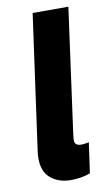

<svg xmlns="http://www.w3.org/2000/svg" viewBox="-82 -740 455 794"><g transform="rotate(-10 145.0 -343.0)"><path d="M151 11Q100 11 66.5 -16.5Q33 -44 33 -100Q33 -107 33.5 -114.5Q34 -122 35 -129L114 -697H264L193 -179Q192 -169 191 -162Q190 -155 190 -151Q190 -136 198 -131Q206 -126 217 -126Q225 -126 234 -127.5Q243 -129 250 -130L232 -3Q207 6 186 8.5Q165 11 151 11Z"/></g></svg>

Font: Hanken Grotesk Black
Style: Italic
Weight: 900
Italic angle: -8°
Designer: Alfredo Marco Pradil
Foundry: Hanken Design Co.
Version: Version 3.013